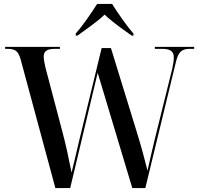

<svg xmlns="http://www.w3.org/2000/svg" viewBox="-20 -951 1016 971"><path d="M84 -652Q75 -683 61 -693.5Q47 -704 19 -704H6V-714H283V-704H258Q227 -704 214 -694.5Q201 -685 201 -665Q201 -655 204 -638Q207 -621 210 -609L297 -279Q309 -234 320.5 -181.5Q332 -129 342 -78Q350 -112 359.5 -151Q369 -190 379 -234L494 -708H541L671 -286Q688 -231 702.5 -178Q717 -125 726 -88Q735 -127 742.5 -161Q750 -195 762 -244L851 -603Q859 -640 859 -660Q859 -684 845 -694Q831 -704 798 -704H763V-714H962V-704H939Q909 -704 893.5 -689.5Q878 -675 868 -631L715 0H649L474 -583L335 0H260ZM363 -781Q389 -811 419.5 -854Q450 -897 471 -931H547Q568 -897 598.5 -854Q629 -811 655 -781V-771H646Q629 -783 603 -801.5Q577 -820 551.5 -840.5Q526 -861 509 -877Q482 -851 441.5 -821.5Q401 -792 372 -771H363Z"/></svg>

Font: Noto Serif Display SemiCondensed Medium
Style: Regular
Weight: 500
Width: 4
Designer: Monotype Design Team
Foundry: Monotype Imaging Inc.
Version: Version 2.009